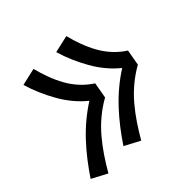

<svg xmlns="http://www.w3.org/2000/svg" viewBox="-135 -721 770 770"><g transform="rotate(-45 250.0 -335.5)"><path d="M252 -81 186 -116Q208 -149 232 -180Q256 -211 283 -240Q310 -269 340.5 -294.5Q371 -320 404 -341Q378 -362 356 -388.5Q334 -415 317 -445Q300 -475 286 -507Q272 -539 262 -573L336 -590Q344 -558 355.5 -527Q367 -496 382.5 -468Q398 -440 420 -416Q442 -392 470 -374L458 -306Q424 -287 394 -262Q364 -237 339 -207.5Q314 -178 292.5 -146Q271 -114 252 -81ZM66 -81 0 -116Q22 -149 46 -180Q70 -211 97 -240Q124 -269 154.5 -294.5Q185 -320 218 -341Q192 -362 170 -388.5Q148 -415 131 -445Q114 -475 100 -507Q86 -539 76 -573L150 -590Q158 -558 169.5 -527Q181 -496 196.5 -468Q212 -440 234 -416Q256 -392 284 -374L272 -306Q238 -287 208 -262Q178 -237 153 -207.5Q128 -178 106.5 -146Q85 -114 66 -81Z"/></g></svg>

Font: Iosevka SS04
Style: Italic
Weight: 400
Italic angle: -9°
Monospace: yes
Designer: Belleve Invis
Foundry: Belleve Invis
Version: Version 19.0.0; ttfautohint (v1.8.4)